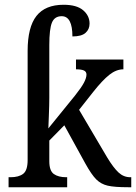

<svg xmlns="http://www.w3.org/2000/svg" viewBox="-20 -786 571 806"><path d="M16 -42H24Q59 -42 77.5 -56.5Q96 -71 96 -114V-572Q96 -672 133 -719Q170 -766 247 -766Q302 -766 329 -743Q356 -720 356 -687Q356 -663 339 -648Q322 -633 284 -633Q284 -718 239 -718Q209 -718 198 -691Q187 -664 187 -597V-375Q187 -346 185 -298Q183 -250 183 -247L295 -385Q322 -419 332.5 -439Q343 -459 343 -473Q343 -485 332.5 -490Q322 -495 299 -495V-536H498V-495Q468 -495 439 -472Q410 -449 372 -401L312 -325L430 -125Q456 -82 477.5 -62Q499 -42 527 -42H531V0H518Q461 0 432.5 -6.5Q404 -13 384 -33Q364 -53 338 -100L250 -260L187 -196V-109Q187 -69 206 -55.5Q225 -42 258 -42H262V0H16Z"/></svg>

Font: Noto Serif Narrow
Style: Regular
Weight: 400
Width: 4
Designer: Monotype Design Team
Foundry: Monotype Imaging Inc.
Version: Version 1.001